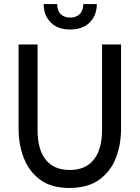

<svg xmlns="http://www.w3.org/2000/svg" viewBox="-20 -920 691 950"><path d="M196 -900H263Q263 -868 280 -850.5Q297 -833 327 -833Q357 -833 374.5 -850.5Q392 -868 392 -900H459Q459 -844 424 -809Q389 -774 327 -774Q266 -774 231 -809Q196 -844 196 -900ZM72 -283V-700H166V-275Q166 -180 206.5 -129.5Q247 -79 325 -79Q403 -79 444 -130Q485 -181 485 -279V-700H579V-283Q579 -204 553 -137.5Q527 -71 470.5 -30.5Q414 10 323 10Q234 10 179 -30.5Q124 -71 98 -137.5Q72 -204 72 -283Z"/></svg>

Font: Haskoy Medium
Style: Regular
Weight: 500
Designer: Ertekin Erdin
Foundry: Ertekin Erdin
Version: Version 1.500; ttfautohint (v1.8.3)